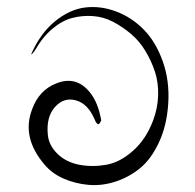

<svg xmlns="http://www.w3.org/2000/svg" viewBox="-20 -762 559 550"><path d="M270 -417 269 -415Q268 -413 266.5 -410.5Q265 -408 263 -406.5Q261 -405 257.5 -408.5Q254 -412 251 -420Q232 -465 197.5 -474.5Q163 -484 137.5 -455.5Q112 -427 117 -376Q120 -345 145 -321Q170 -297 207.5 -290Q245 -283 284.5 -290Q324 -297 361.5 -330.5Q399 -364 419 -418Q432 -453 433 -489Q434 -525 424 -556Q414 -587 396.5 -616Q379 -645 354.5 -665.5Q330 -686 303 -700Q276 -714 245.5 -716Q215 -718 186.5 -710.5Q158 -703 130 -679.5Q102 -656 81 -619Q73 -607 69 -606Q95 -666 137 -700.5Q179 -735 223.5 -740.5Q268 -746 313 -729Q358 -712 392.5 -676.5Q427 -641 446.5 -585.5Q466 -530 462 -466Q458 -403 435.5 -354.5Q413 -306 381 -280Q349 -254 310 -241.5Q271 -229 233 -232.5Q195 -236 162 -250.5Q129 -265 108 -290Q41 -368 72 -449Q92 -504 141 -523Q198 -546 237 -498Q261 -469 270 -417Z"/></svg>

Font: YamSuf
Style: Regular
Weight: 400
Version: Version 1.1